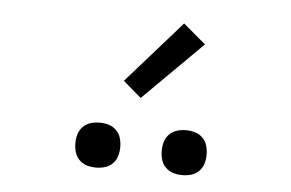

<svg xmlns="http://www.w3.org/2000/svg" viewBox="-36 -1024 671 443"><g transform="rotate(5 300.0 -802.5)"><path d="M400 -628Q389 -628 379 -631Q369 -634 361.5 -641.5Q354 -649 351 -659Q348 -669 348 -680Q348 -691 351 -701Q354 -711 361.5 -718.5Q369 -726 379 -729Q389 -732 400 -732Q411 -732 421 -729Q431 -726 438.5 -718.5Q446 -711 449 -701Q452 -691 452 -680Q452 -669 449 -659Q446 -649 438.5 -641.5Q431 -634 421 -631Q411 -628 400 -628ZM200 -628Q189 -628 179 -631Q169 -634 161.5 -641.5Q154 -649 151 -659Q148 -669 148 -680Q148 -691 151 -701Q154 -711 161.5 -718.5Q169 -726 179 -729Q189 -732 200 -732Q211 -732 221 -729Q231 -726 238.5 -718.5Q246 -711 249 -701Q252 -691 252 -680Q252 -669 249 -659Q246 -649 238.5 -641.5Q231 -634 221 -631Q211 -628 200 -628ZM289 -797 247 -833 374 -977 426 -933Z"/></g></svg>

Font: Iosevka Slab Light Extended
Style: Regular
Weight: 300
Width: 7
Monospace: yes
Designer: Belleve Invis
Foundry: Belleve Invis
Version: Version 11.1.0; ttfautohint (v1.8.3)